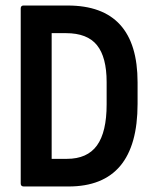

<svg xmlns="http://www.w3.org/2000/svg" viewBox="-20 -675 558 695"><path d="M66 0Q55 0 55 -11V-644Q55 -655 65 -655H225Q478 -655 478 -377V-299Q478 0 228 0ZM167 -100H222Q296 -100 331 -148.5Q366 -197 366 -297V-378Q366 -468 331 -511.5Q296 -555 219 -555H167Z"/></svg>

Font: Sofia Sans Condensed
Style: Bold
Weight: 700
Designer: Botio Nikoltchev, Ani Petrova
Foundry: lettersoup
Version: Version 4.101; ttfautohint (v1.8.4.7-5d5b)